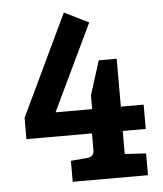

<svg xmlns="http://www.w3.org/2000/svg" viewBox="-49 -703 635 747"><g transform="rotate(-5 268.0 -329.5)"><path d="M347 -462H417V-275H506V-180H416V-90L499 -85V0H205V-82L267 -87Q296 -89 296 -115V-181H40V-264L228 -659L323 -612L162 -275H305V-329Z"/></g></svg>

Font: Bree Serif
Style: Regular
Weight: 400
Designer: Veronika Burian, Jos Scaglione
Foundry: TypeTogether
Version: Version 1.001